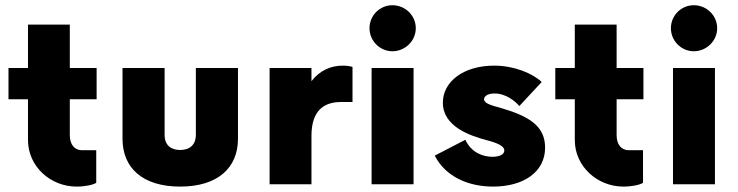

<svg xmlns="http://www.w3.org/2000/svg" viewBox="-20 -688 2756 717"><path d="M340.8 -317.4V-434.1H240.7V-596.2H84.5V-434.1H11.7V-317.4H84.5V-165C84.5 -66.9 168 8.8 266.1 8.8C297.4 8.8 328.1 2.4 339.4 -5.4V-127H286.1C258.3 -127 240.7 -148.4 240.7 -183.1V-317.4Z M652.8 8.8C793 8.8 868.7 -61 868.7 -169.9V-434.1H711.4V-184.6C711.4 -145 686 -127.9 652.8 -127.9C619.1 -127.9 594.7 -145 594.7 -184.6V-434.1H437.5V-169.9C437.5 -61 512.2 8.8 652.8 8.8Z M986.8 0H1143.1V-180.2C1143.1 -274.4 1188.5 -307.1 1253.9 -307.1H1296.4V-438C1286.6 -441.4 1272.9 -442.9 1259.8 -442.9C1215.3 -442.9 1173.8 -424.8 1143.1 -384.8V-434.1H986.8Z M1445.3 -496.6C1493.2 -496.6 1532.7 -535.6 1532.7 -582.5C1532.7 -630.4 1493.2 -668.5 1445.3 -668.5C1398.4 -668.5 1359.9 -630.4 1359.9 -582.5C1359.9 -535.6 1398.4 -496.6 1445.3 -496.6ZM1367.7 0H1524.4V-434.1H1367.7Z M1821.3 8.8C1935.5 8.8 2015.6 -45.9 2015.6 -136.7C2015.6 -216.8 1957 -253.9 1849.1 -285.2C1814.9 -294.4 1787.6 -301.8 1787.6 -317.4C1787.6 -327.1 1798.8 -338.9 1826.7 -338.9C1870.6 -338.9 1905.3 -308.6 1919.4 -292L2002.9 -381.8C1968.8 -414.1 1899.9 -442.9 1825.2 -442.9C1710 -442.9 1633.8 -382.3 1633.8 -304.7C1633.8 -215.8 1733.9 -181.6 1795.9 -165C1844.7 -152.3 1863.3 -140.6 1863.3 -126C1863.3 -109.4 1841.8 -102.5 1818.8 -102.5C1783.7 -102.5 1740.2 -117.7 1717.8 -166L1603.5 -106.9C1643.6 -28.3 1728.5 8.8 1821.3 8.8Z M2382.8 -317.4V-434.1H2282.7V-596.2H2126.5V-434.1H2053.7V-317.4H2126.5V-165C2126.5 -66.9 2210 8.8 2308.1 8.8C2339.4 8.8 2370.1 2.4 2381.3 -5.4V-127H2328.1C2300.3 -127 2282.7 -148.4 2282.7 -183.1V-317.4Z M2570.8 -496.6C2618.7 -496.6 2658.2 -535.6 2658.2 -582.5C2658.2 -630.4 2618.7 -668.5 2570.8 -668.5C2523.9 -668.5 2485.4 -630.4 2485.4 -582.5C2485.4 -535.6 2523.9 -496.6 2570.8 -496.6ZM2493.2 0H2649.9V-434.1H2493.2Z"/></svg>

Font: Now Black
Style: Regular
Weight: 400
Designer: Alfredo Marco Pradil
Foundry: Alfredo Marco Pradil
Version: Version 1.200;hotconv 1.0.109;makeotfexe 2.5.65596